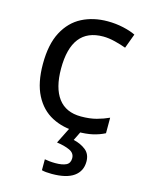

<svg xmlns="http://www.w3.org/2000/svg" viewBox="-118 -619 716 932"><g transform="rotate(15 240.0 -153.0)"><path d="M300 10Q229 10 173.5 -19Q118 -48 86.5 -109Q55 -170 55 -265Q55 -364 88 -426Q121 -488 177.5 -517Q234 -546 306 -546Q347 -546 385 -537.5Q423 -529 447 -517L420 -444Q396 -453 364 -461Q332 -469 304 -469Q146 -469 146 -266Q146 -169 184.5 -117.5Q223 -66 299 -66Q343 -66 376.5 -75Q410 -84 438 -97V-19Q411 -5 378.5 2.5Q346 10 300 10ZM382 139Q382 187 345 213.5Q308 240 234 240Q202 240 184 235V180Q193 182 208 183.5Q223 185 237 185Q273 185 292 175.5Q311 166 311 141Q311 115 284.5 103Q258 91 220 86L263 0H321L295 53Q331 61 356.5 81Q382 101 382 139Z"/></g></svg>

Font: Noto Sans Myanmar UI
Style: Regular
Weight: 400
Designer: Monotype Design Team
Foundry: Monotype Imaging Inc.
Version: Version 2.103; ttfautohint (v1.8.4.7-5d5b)